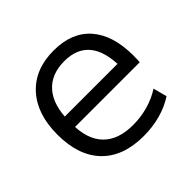

<svg xmlns="http://www.w3.org/2000/svg" viewBox="-137 -677 834 834"><g transform="rotate(-45 280.0 -260.0)"><path d="M304 10Q178.7 10 110.7 -60Q42.7 -130 42.7 -260Q42.7 -386 108.5 -458Q174.3 -530 289.7 -530Q400.7 -530 460 -462.3Q519.4 -394.7 519.4 -268.7Q519.4 -258.7 519 -247.6Q518.7 -236.6 518 -229.3H86V-292.7H460L445.3 -272Q445.3 -368.6 406.1 -416.6Q367 -464.6 289.7 -464.6Q208 -464.6 164 -413.5Q120.1 -362.3 120.1 -266.7V-246.7Q120.1 -153.4 167.2 -105Q214.4 -56.7 304.7 -56.7Q353 -56.7 398 -69.4Q443 -82.1 479.3 -106L496 -42.7Q458.4 -17.7 408.9 -3.8Q359.3 10 304 10Z"/></g></svg>

Font: M PLUS 2 Thin
Style: Regular
Weight: 100
Designer: Coji Morishita
Foundry: UNDERFOREST DESIGN
Version: Version 1.001